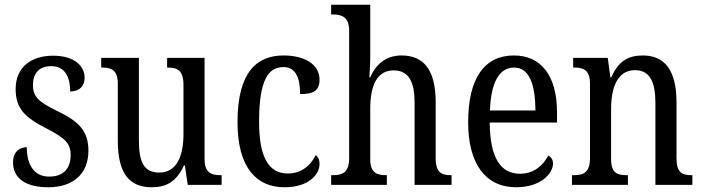

<svg xmlns="http://www.w3.org/2000/svg" viewBox="-20 -780 2965 810"><path d="M184 10C289 10 353 -47 353 -144C353 -228 312 -268 223 -311C148 -348 119 -368 119 -422C119 -469 144 -501 196 -501C248 -501 276 -464 276 -394C315 -394 337 -417 337 -452C337 -502 293 -545 204 -545C110 -545 46 -495 46 -405C46 -320 86 -284 180 -236C255 -197 278 -175 278 -126C278 -69 248 -35 187 -35C121 -35 93 -89 93 -159C66 -159 35 -143 35 -95C35 -25 92 10 184 10Z M620 10C678 10 723 -10 756 -82H760L772 0H915V-41H911C874 -41 843 -49 843 -109V-536H685V-495H688C725 -495 754 -486 754 -422V-215C754 -118 724 -52 652 -52C585 -52 566 -99 566 -189V-536H407V-495H411C448 -495 477 -486 477 -427V-186C477 -48 526 10 620 10Z M1180 10C1284 10 1328 -45 1328 -88C1328 -107 1322 -118 1312 -126C1292 -84 1253 -48 1194 -48C1110 -48 1073 -123 1073 -266C1073 -445 1113 -497 1176 -497C1231 -497 1246 -445 1246 -383C1303 -383 1328 -398 1328 -444C1328 -510 1263 -546 1176 -546C1066 -546 982 -479 982 -265C982 -70 1064 10 1180 10Z M1377 0H1612V-41H1610C1572 -41 1542 -49 1542 -108V-321C1542 -420 1571 -483 1640 -483C1706 -483 1729 -433 1729 -346V0H1885V-41H1883C1844 -41 1818 -50 1818 -113V-349C1818 -486 1767 -546 1674 -546C1605 -546 1564 -505 1542 -454H1538C1538 -460 1542 -501 1542 -534V-760H1377V-719H1385C1419 -719 1453 -710 1453 -651V-113C1453 -50 1422 -41 1385 -41H1377Z M2157 10C2264 10 2313 -50 2313 -90C2313 -108 2303 -119 2293 -124C2272 -83 2233 -47 2174 -47C2092 -47 2047 -114 2046 -263H2330V-305C2330 -463 2261 -546 2148 -546C2025 -546 1955 -452 1955 -264C1955 -90 2028 10 2157 10ZM2239 -314H2047C2051 -430 2085 -495 2149 -495C2214 -495 2238 -422 2239 -314Z M2393 0H2629V-41H2624C2586 -41 2558 -49 2558 -108V-321C2558 -405 2582 -484 2659 -484C2723 -484 2745 -432 2745 -346V0H2901V-41H2897C2859 -41 2834 -50 2834 -113V-349C2834 -486 2782 -546 2692 -546C2632 -546 2590 -524 2559 -454H2555L2544 -536H2398V-495H2403C2440 -495 2469 -486 2469 -427V-113C2469 -50 2439 -41 2401 -41H2393Z"/></svg>

Font: Noto Serif Bengali Condensed
Style: Regular
Weight: 400
Width: 3
Designer: Juan Bruce, Universal Thirst, Indian Type Foundry and the Monotype Design Team.
Foundry: Monotype Imaging Inc.
Version: Version 2.003